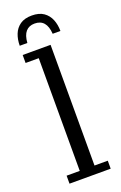

<svg xmlns="http://www.w3.org/2000/svg" viewBox="-131 -694 462 734"><g transform="rotate(-20 99.5 -327.0)"><path d="M18 0V-32.5H71.5V-491H18V-523.5H131.5V-32.5H185.5V0ZM101.5 -653.5Q131.5 -653.5 149.8 -640.8Q168 -628 176.5 -607Q185 -586 185 -560.5H153.5Q151.5 -591 138.5 -606Q125.5 -621 101.5 -621Q78.5 -621 65.5 -606Q52.5 -591 50.5 -560.5H19.5Q19.5 -586 27.8 -607Q36 -628 54.2 -640.8Q72.5 -653.5 101.5 -653.5Z"/></g></svg>

Font: Imbue Thin 10pt Light
Style: Regular
Weight: 300
Version: Version 1.102